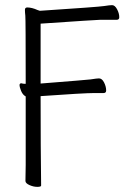

<svg xmlns="http://www.w3.org/2000/svg" viewBox="-20 -723 540 747"><path d="M80 -81V-348L78 -349Q68 -355 62 -369.5Q56 -384 56 -393Q57 -399 63 -399Q70 -397 75 -397H80V-402Q80 -649 78.5 -662Q77 -675 77 -684.5Q77 -694 86 -694Q104 -694 126 -684L135 -681Q363 -696 385 -699.5Q407 -703 416 -703Q427 -703 435.5 -687Q444 -671 444 -656Q444 -646 434 -646H370Q358 -646 138 -631V-398Q316 -412 332 -414Q357 -418 365 -418Q377 -418 385 -402Q393 -386 393 -371Q393 -361 383 -361H347Q307 -361 138 -349V-344Q138 -149 140 -1Q140 4 125 4Q110 4 94.5 -3Q79 -10 79 -19Z"/></svg>

Font: Moon Stars Kai T HW Light
Style: Regular
Weight: 300
Designer: GuiWonder
Version: Version 1.101